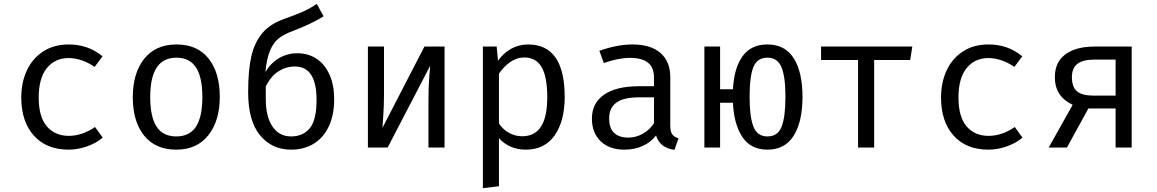

<svg xmlns="http://www.w3.org/2000/svg" viewBox="-20 -770 6040 1002"><path d="M476 -107 516 -52Q483 -23 434 -6Q385 11 339 11Q222 11 156.5 -62.5Q91 -136 91 -261Q91 -340 120.5 -403Q150 -466 206 -502Q262 -538 339 -538Q441 -538 515 -476L474 -421Q405 -467 338 -467Q267 -467 224.5 -414.5Q182 -362 182 -261Q182 -160 224.5 -110.5Q267 -61 339 -61Q408 -61 476 -107Z M1127 -264Q1127 -140 1067.5 -64.5Q1008 11 900 11Q791 11 732 -62.5Q673 -136 673 -263Q673 -388 732.5 -463Q792 -538 901 -538Q1010 -538 1068.5 -464.5Q1127 -391 1127 -264ZM764 -263Q764 -159 797.5 -108.5Q831 -58 900 -58Q969 -58 1002.5 -108.5Q1036 -159 1036 -264Q1036 -368 1002.5 -418.5Q969 -469 901 -469Q832 -469 798 -418Q764 -367 764 -263Z M1724 -252Q1724 -169 1695.5 -109.5Q1667 -50 1616.5 -19.5Q1566 11 1499 11Q1399 11 1337 -64Q1275 -139 1275 -289Q1275 -404 1292 -477.5Q1309 -551 1350.5 -599Q1392 -647 1468 -673Q1532 -696 1565 -711Q1598 -726 1633 -750L1669 -685Q1603 -644 1510 -609Q1463 -592 1435 -570Q1407 -548 1389.5 -506.5Q1372 -465 1365 -394Q1391 -439 1434.5 -465.5Q1478 -492 1532 -492Q1589 -492 1632.5 -463Q1676 -434 1700 -379.5Q1724 -325 1724 -252ZM1632 -249Q1632 -423 1519 -423Q1473 -423 1433.5 -398Q1394 -373 1367 -319V-255Q1367 -161 1402 -109.5Q1437 -58 1499 -58Q1561 -58 1596.5 -100.5Q1632 -143 1632 -249Z M2300 0H2216V-246Q2216 -320 2220.5 -371Q2225 -422 2225 -427L2003 0H1900V-527H1984V-280Q1984 -217 1980 -162.5Q1976 -108 1976 -103L2195 -527H2300Z M2927 -264Q2927 -139 2875 -64Q2823 11 2724 11Q2638 11 2584 -49V202L2500 212V-527H2572L2579 -453Q2608 -494 2648.5 -516Q2689 -538 2736 -538Q2927 -538 2927 -264ZM2584 -386V-125Q2605 -94 2636.5 -76.5Q2668 -59 2705 -59Q2771 -59 2803.5 -109.5Q2836 -160 2836 -264Q2836 -368 2807 -419Q2778 -470 2716 -470Q2676 -470 2642.5 -446Q2609 -422 2584 -386Z M3521 -48 3500 12Q3423 2 3404 -63Q3376 -27 3333.5 -8Q3291 11 3239 11Q3160 11 3114.5 -33Q3069 -77 3069 -151Q3069 -232 3132.5 -276Q3196 -320 3315 -320H3393V-363Q3393 -419 3361 -443.5Q3329 -468 3268 -468Q3208 -468 3131 -441L3108 -505Q3201 -538 3281 -538Q3377 -538 3427.5 -493Q3478 -448 3478 -368V-115Q3478 -84 3488 -69.5Q3498 -55 3521 -48ZM3393 -127V-262H3317Q3233 -262 3196 -234Q3159 -206 3159 -152Q3159 -52 3260 -52Q3299 -52 3334.5 -72Q3370 -92 3393 -127Z M4168 -264Q4168 -136 4122.5 -62.5Q4077 11 3985 11Q3898 11 3854 -55.5Q3810 -122 3805 -234H3738V0H3656V-527H3738V-304H3805Q3811 -416 3855.5 -477Q3900 -538 3985 -538Q4076 -538 4122 -466.5Q4168 -395 4168 -264ZM3892 -263Q3892 -160 3912 -109Q3932 -58 3985 -58Q4039 -58 4059 -109Q4079 -160 4079 -264Q4079 -371 4058 -420Q4037 -469 3985 -469Q3932 -469 3912 -420.5Q3892 -372 3892 -263Z M4730 -457H4542V0H4458V-457H4265V-527H4741Z M5276 -107 5316 -52Q5283 -23 5234 -6Q5185 11 5139 11Q5022 11 4956.5 -62.5Q4891 -136 4891 -261Q4891 -340 4920.5 -403Q4950 -466 5006 -502Q5062 -538 5139 -538Q5241 -538 5315 -476L5274 -421Q5205 -467 5138 -467Q5067 -467 5024.5 -414.5Q4982 -362 4982 -261Q4982 -160 5024.5 -110.5Q5067 -61 5139 -61Q5208 -61 5276 -107Z M5886 -527V0H5802V-204H5660L5548 0H5453L5578 -223Q5485 -267 5485 -367Q5485 -445 5539.5 -486Q5594 -527 5693 -527ZM5802 -271V-459H5691Q5632 -459 5603 -437Q5574 -415 5574 -367Q5574 -316 5600.5 -293.5Q5627 -271 5688 -271Z"/></svg>

Font: Fira Mono
Style: Regular
Weight: 400
Designer: Carrois Corporate & Edenspiekermann AG
Foundry: Carrois Corporate GbR & Edenspiekermann AG
Version: Version 3.206